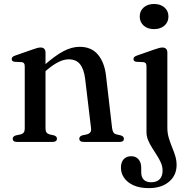

<svg xmlns="http://www.w3.org/2000/svg" viewBox="-20 -714 950 966"><path d="M209 -449.5V-67.5Q209 -54 214 -47.5Q219 -41 228.5 -38L251.5 -33Q266.5 -28 266.5 -16.5Q266.5 0 244 0H65.5Q54.5 0 49.2 -4.2Q44 -8.5 44 -16Q44 -22 48 -26.2Q52 -30.5 60.5 -33L84.5 -38Q94.5 -41 99.5 -47.5Q104.5 -54 104.5 -67V-380Q104.5 -391 100.8 -395.8Q97 -400.5 88.5 -401.5L54.5 -403Q46 -404 42.5 -407.5Q39 -411 39 -417Q39 -423 43 -427.2Q47 -431.5 58 -435L142.5 -464.5Q157.5 -470 167 -472.5Q176.5 -475 184.5 -475Q196.5 -475 202.8 -468.2Q209 -461.5 209 -449.5ZM195 -344 176 -363 198 -382Q256.5 -434 298.8 -456.2Q341 -478.5 380.5 -478.5Q440 -478.5 473 -439Q506 -399.5 513.5 -332L544 -69.5Q546 -55 550.8 -47.8Q555.5 -40.5 565.5 -38L587 -33Q595.5 -30.5 599.5 -26.2Q603.5 -22 603.5 -16Q603.5 -8.5 598.2 -4.2Q593 0 582 0H401.5Q379 0 379 -16.5Q379 -28 394 -33L418 -38Q428.5 -41 434.2 -48.2Q440 -55.5 438 -69.5L408.5 -316.5Q402.5 -366 382.8 -390.8Q363 -415.5 325.5 -415.5Q301.5 -415.5 274.8 -402.2Q248 -389 216.5 -362.5ZM822 -70.5Q822 -44.5 829 -21Q836 2.5 845.2 25Q854.5 47.5 861.5 70Q868.5 92.5 868.5 116Q868.5 168 830.5 200.2Q792.5 232.5 729 232.5Q683.5 232.5 652.2 218.5Q621 204.5 604.8 181.2Q588.5 158 588.5 130.5Q588.5 101.5 602.5 86.8Q616.5 72 640.5 72Q663.5 72 677 87.8Q690.5 103.5 690.5 129V152.5Q690.5 177 703.2 190Q716 203 740.5 203Q768.5 203 783.2 187.8Q798 172.5 798 144.5Q798 124 789.8 105.2Q781.5 86.5 769.5 67.8Q757.5 49 745.5 30Q733.5 11 725.2 -8.8Q717 -28.5 717 -50V-380Q717 -391 713.2 -395.8Q709.5 -400.5 701 -401.5L667 -403Q659 -404 655.2 -407.5Q651.5 -411 651.5 -417Q651.5 -423 655.8 -427.2Q660 -431.5 670.5 -435L755 -464.5Q771 -470 780.5 -472.5Q790 -475 796.5 -475Q809.5 -475 815.8 -468.2Q822 -461.5 822 -449.5ZM755 -567.5Q722.5 -567.5 702.8 -585.2Q683 -603 683 -631Q683 -659 703 -676.5Q723 -694 755 -694Q787.5 -694 807.5 -676.5Q827.5 -659 827.5 -631Q827.5 -603 807.5 -585.2Q787.5 -567.5 755 -567.5Z"/></svg>

Font: Fraunces 20pt
Style: Regular
Weight: 400
Version: Version 1.000;[b76b70a41]